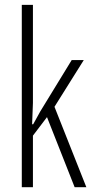

<svg xmlns="http://www.w3.org/2000/svg" viewBox="-20 -780 387 800"><path d="M117.2 0H70.8V-759.8H117.2V-351.1L113.8 -262.2H118.2L147.9 -315.9L278.8 -529.8H329.1L207 -335L339.8 0H291L175.8 -292L117.2 -214.8Z"/></svg>

Font: Open Sans Hebrew Condensed Light
Style: Regular
Weight: 300
Width: 3
Foundry: Ascender Corporation, Yanek Iontef
Version: Version 2.001;PS 002.001;hotconv 1.0.70;makeotf.lib2.5.58329